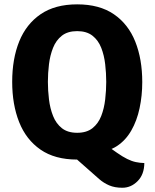

<svg xmlns="http://www.w3.org/2000/svg" viewBox="-20 -718 710 882"><path d="M200 -342Q200 -302.5 205 -261.2Q210 -220 223.8 -185.2Q237.5 -150.5 264.2 -129.2Q291 -108 334.5 -108Q378 -108 404.8 -129.2Q431.5 -150.5 445 -185.2Q458.5 -220 463.2 -261.2Q468 -302.5 468 -342Q468 -382 463.2 -423Q458.5 -464 445 -498.5Q431.5 -533 404.8 -554Q378 -575 334.5 -575Q291 -575 264.2 -554Q237.5 -533 223.8 -498.5Q210 -464 205 -423Q200 -382 200 -342ZM36 -342Q36 -447.5 68.2 -527.5Q100.5 -607.5 166.8 -652.8Q233 -698 334.5 -698Q437 -698 503.2 -652.5Q569.5 -607 601.5 -526.5Q633.5 -446 633.5 -341Q633.5 -278.5 621.2 -221Q609 -163.5 583.2 -118.5Q557.5 -73.5 517.2 -47Q477 -20.5 420.5 -20.5Q402.5 -6.5 381 4.2Q359.5 15 334.5 15Q232 15 166 -30.8Q100 -76.5 68 -157Q36 -237.5 36 -342ZM278.5 -34 423 -83 517 -16.5Q543.5 2 564.2 12.2Q585 22.5 603.8 26.5Q622.5 30.5 643 31Q642.5 83.5 612.2 114Q582 144.5 542 144.5Q507 144.5 481.5 133.5Q456 122.5 435.5 104.5Z"/></svg>

Font: Signika
Style: Bold
Weight: 700
Designer: Anna Giedry
Foundry: Anna Giedry
Version: Version 2.001